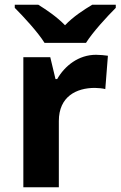

<svg xmlns="http://www.w3.org/2000/svg" viewBox="-20 -879 506 806"><path d="M167 -699H341C369 -744 430 -810 466 -846V-859H367C332 -838 287 -809 253 -773C218 -809 176 -837 141 -859H42V-846C79 -809 139 -744 167 -699ZM383 -649C310 -649 252 -603 220 -547H213L191 -639H78V-93H227V-371C227 -474 301 -510 378 -510C391 -510 412 -508 422 -505L433 -645C421 -647 398 -649 383 -649Z"/></svg>

Font: Noto Sans Telugu UI
Style: Bold
Weight: 700
Designer: Jelle Bosma - Monotype Design Team
Foundry: Monotype Imaging Inc.
Version: Version 2.005